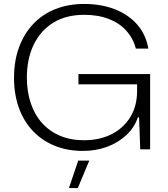

<svg xmlns="http://www.w3.org/2000/svg" viewBox="-20 -756 848 972"><path d="M400 8Q321 8 257 -18Q193 -44 146.5 -93Q100 -142 75.5 -210.5Q51 -279 51 -362Q51 -448 76.5 -517Q102 -586 148.5 -635Q195 -684 260.5 -710Q326 -736 406 -736Q492 -736 560.5 -709.5Q629 -683 673.5 -633Q718 -583 731 -510H668Q654 -562 619.5 -600.5Q585 -639 531 -660Q477 -681 406 -681Q315 -681 250.5 -641.5Q186 -602 151 -530.5Q116 -459 116 -363Q116 -292 136 -233Q156 -174 193.5 -132.5Q231 -91 284.5 -68.5Q338 -46 405 -46Q484 -46 544.5 -76.5Q605 -107 639.5 -163Q674 -219 674 -295V-350L696 -329H377V-381H740V0H690L684 -162H678Q661 -111 620 -72.5Q579 -34 522.5 -13Q466 8 400 8ZM329 196 376 57H432L374 196Z"/></svg>

Font: Mona Sans Light
Style: Regular
Weight: 300
Designer: Deni Anggara
Foundry: GitHub
Version: Version 2.000